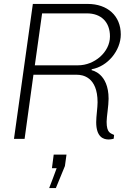

<svg xmlns="http://www.w3.org/2000/svg" viewBox="-20 -706 710 976"><path d="M558 -1 560 -20C542 -29 522 -30 522 -87C522 -112 532 -168 532 -204C532 -335 446 -349 446 -349V-354C527 -368 594 -449 594 -531C594 -626 526 -686 426 -686H147L51 0H105L150 -326H371C399 -326 476 -316 476 -186C476 -158 469 -115 469 -85C469 -10 505 3 532 3C546 3 558 -1 558 -1ZM377 -374H157L194 -638H422C494 -638 539 -594 539 -521C539 -441 460 -374 377 -374ZM230 250H264L310 138L318 80H253L244 149H268C268 149 231 250 230 250Z"/></svg>

Font: Chivo Light
Style: Italic
Weight: 300
Italic angle: -8°
Designer: Hector Gatti
Foundry: Omnibus-Type
Version: Version 1.003;PS 001.003;hotconv 1.0.70;makeotf.lib2.5.58329